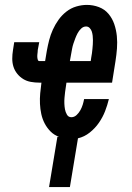

<svg xmlns="http://www.w3.org/2000/svg" viewBox="-20 -558 540 783"><path d="M180 205 214 0H221Q201 -7 186.5 -21.5Q172 -36 162.5 -54Q153 -72 148.5 -92.5Q144 -113 143 -134.5Q142 -156 144 -177.5Q146 -199 149 -221H140Q123 -221 106 -224Q89 -227 75 -235.5Q61 -244 50.5 -257Q40 -270 35 -285.5Q30 -301 30 -318.5Q30 -336 33 -354L38 -386H140L134 -354Q134 -350 133.5 -345.5Q133 -341 132.5 -337Q132 -333 132 -329Q132 -325 132.5 -321Q133 -317 134.5 -313Q136 -309 140 -309H164L171 -351Q175 -373 180.5 -394.5Q186 -416 195.5 -437Q205 -458 218.5 -477Q232 -496 250.5 -510.5Q269 -525 291 -531.5Q313 -538 334 -538Q360 -538 383.5 -529Q407 -520 422.5 -501.5Q438 -483 446 -459.5Q454 -436 456.5 -411Q459 -386 457 -360Q455 -334 451 -309L437 -221H251L249 -207Q247 -195 245.5 -183Q244 -171 243 -159Q242 -147 242.5 -135Q243 -123 245 -112Q247 -101 253 -90.5Q259 -80 271 -80Q283 -80 292.5 -89Q302 -98 308 -109Q314 -120 317.5 -131.5Q321 -143 323 -154H424Q418 -129 408.5 -104.5Q399 -80 383.5 -57.5Q368 -35 346 -17.5Q324 0 298 6L265 205ZM350 -309 352 -323Q354 -332 355 -341Q356 -350 357 -359Q358 -368 358.5 -377Q359 -386 359 -394.5Q359 -403 358 -412Q357 -421 354.5 -429Q352 -437 346 -443.5Q340 -450 331 -450Q320 -450 311 -441.5Q302 -433 296.5 -422.5Q291 -412 287 -401.5Q283 -391 279.5 -380.5Q276 -370 274 -359Q272 -348 270 -337L265 -309Z"/></svg>

Font: Iosevka Curly Semibold Oblique
Style: Regular
Weight: 600
Italic angle: -9°
Monospace: yes
Designer: Belleve Invis
Foundry: Belleve Invis
Version: Version 11.1.0; ttfautohint (v1.8.3)